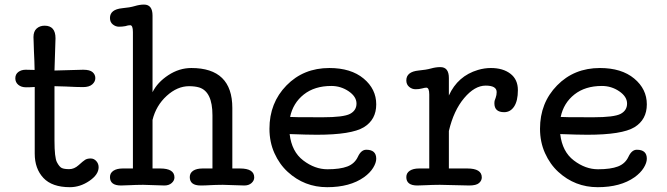

<svg xmlns="http://www.w3.org/2000/svg" viewBox="-20 -798 2869 826"><path d="M214.4 -494.6 337.9 -498Q366.7 -498 378.4 -487.5Q390.1 -477.1 390.1 -461.9Q390.1 -446.8 377 -435.1Q363.8 -423.3 337.2 -423.3Q310.5 -423.3 263.2 -425.8L214.4 -427.2V-192.9Q214.4 -120.1 224.9 -100.1Q235.4 -80.1 245.8 -75.2Q256.3 -70.3 277.8 -70.3Q299.3 -70.3 318.4 -87.6Q337.4 -105 346.4 -110.6Q355.5 -116.2 369.9 -116.2Q384.3 -116.2 394.3 -105Q404.3 -93.8 404.3 -78.6Q404.3 -46.9 364.5 -19.8Q324.7 7.3 280.8 7.3Q204.1 7.3 166.7 -32.5Q129.4 -72.3 129.4 -137.2V-423.8Q112.3 -422.4 92 -422.4Q71.8 -422.4 58.8 -433.1Q45.9 -443.8 45.9 -461.2Q45.9 -478.5 58.8 -488.3Q71.8 -498 90.6 -498Q109.4 -498 128.9 -497.1Q128.4 -513.2 127.9 -535.2L126 -578.1Q125.5 -599.6 124.8 -616.2Q124 -632.8 124 -638.2Q124 -663.1 137.7 -675.3Q151.4 -687.5 171.9 -687.5Q218.8 -687.5 218.8 -633.3Z M687.5 0 595.7 -2.9Q575.2 -2.9 564.9 -2.4L543.5 -1.5Q519 0 500.5 0Q453.1 0 453.1 -36.1Q453.1 -53.7 468 -63.5Q482.9 -73.2 507.8 -73.2H551.8V-660.2Q551.8 -689.5 540 -689.5Q535.2 -689.5 530.3 -688.5L519 -685.5Q505.9 -683.1 491.7 -683.1Q477.5 -683.1 465.3 -692.9Q453.1 -702.6 453.1 -720.7Q453.1 -757.3 505.9 -762.7Q539.1 -765.6 560.1 -772Q581.1 -778.3 599.6 -778.3Q636.2 -778.3 636.2 -731V-401.4Q657.2 -443.8 704.1 -474.6Q751 -505.4 803.2 -505.4Q979.5 -505.4 979.5 -333.5V-73.2H1012.2Q1073.7 -73.2 1073.7 -34.7Q1073.7 -21 1062 -10.5Q1050.3 0 1031.2 0L938.5 -2.9Q918 -2.9 907.7 -2.4L886.2 -1.5Q862.8 0 843.3 0Q796.4 0 796.4 -36.1Q796.4 -53.7 811 -63.5Q825.7 -73.2 851.6 -73.2H894V-301.8Q894 -404.3 836.4 -421.9Q817.9 -427.2 793.5 -427.2Q742.7 -427.2 697 -385.5Q651.4 -343.8 636.2 -282.2V-73.2H668.9Q730.5 -73.2 730.5 -34.7Q730.5 -21 718.5 -10.5Q706.5 0 687.5 0Z M1228 -294.9 1261.7 -293.9Q1278.3 -293.5 1368.2 -293.5Q1458 -293.5 1485.8 -308.1Q1513.7 -322.8 1513.7 -352.5Q1513.7 -382.3 1480 -405.3Q1446.3 -428.2 1405.3 -428.2Q1333.5 -428.2 1287.1 -391.6Q1240.7 -355 1228 -294.9ZM1555.7 -153.8Q1598.6 -153.8 1598.6 -115.2Q1598.6 -97.7 1585.2 -75.9Q1571.8 -54.2 1545.9 -35.6Q1485.4 7.3 1387.5 7.3Q1289.6 7.3 1217.8 -58.6Q1182.1 -91.3 1160.6 -139.2Q1139.2 -187 1139.2 -244.1Q1139.2 -355.5 1212.4 -430.4Q1285.6 -505.4 1397 -505.4Q1489.7 -505.4 1544.2 -460.2Q1598.6 -415 1598.6 -349.1Q1598.6 -283.2 1545.4 -250.7Q1492.2 -218.3 1343.3 -218.3Q1303.7 -218.3 1226.1 -221.2Q1234.9 -145.5 1284.7 -107.7Q1334.5 -69.8 1388.7 -69.8Q1442.9 -69.8 1474.4 -81.8Q1505.9 -93.8 1519.8 -123.8Q1533.7 -153.8 1555.7 -153.8Z M1998.5 0 1872.1 -2.9Q1850.1 -2.9 1839.8 -2.4L1818.4 -1.5Q1793.9 0 1775.4 0Q1728 0 1728 -36.1Q1728 -53.7 1742.9 -63.5Q1757.8 -73.2 1782.7 -73.2H1826.7V-391.6Q1826.7 -420.9 1814 -420.9Q1808.1 -420.9 1795.7 -417.5Q1783.2 -414.1 1767.8 -414.1Q1752.4 -414.1 1740.2 -424.3Q1728 -434.6 1728 -452.1Q1728 -489.3 1780.8 -494.6Q1813.5 -497.6 1834.2 -503.4Q1855 -509.3 1874.5 -509.3Q1911.1 -509.3 1911.1 -462.4V-387.2Q1949.2 -471.2 2036.1 -497.1Q2064 -505.4 2091.8 -505.4Q2144 -505.4 2176 -480.7Q2208 -456.1 2208 -410.2Q2208 -364.3 2191.9 -339.8Q2175.8 -315.4 2148.9 -315.4Q2106.9 -315.4 2106.9 -353.5Q2106.9 -361.3 2108.4 -366.2L2112.3 -377Q2116.7 -389.2 2116.7 -401.9Q2116.7 -429.7 2069.3 -429.7Q2022 -429.7 1976.8 -376Q1931.6 -322.3 1911.1 -234.4V-73.2H1990.2Q2052.7 -73.2 2052.7 -34.7Q2052.7 -21 2040.8 -10.5Q2028.8 0 1998.5 0Z M2392.1 -294.9 2425.8 -293.9Q2442.4 -293.5 2532.2 -293.5Q2622.1 -293.5 2649.9 -308.1Q2677.7 -322.8 2677.7 -352.5Q2677.7 -382.3 2644 -405.3Q2610.4 -428.2 2569.3 -428.2Q2497.6 -428.2 2451.2 -391.6Q2404.8 -355 2392.1 -294.9ZM2719.7 -153.8Q2762.7 -153.8 2762.7 -115.2Q2762.7 -97.7 2749.3 -75.9Q2735.8 -54.2 2710 -35.6Q2649.4 7.3 2551.5 7.3Q2453.6 7.3 2381.8 -58.6Q2346.2 -91.3 2324.7 -139.2Q2303.2 -187 2303.2 -244.1Q2303.2 -355.5 2376.5 -430.4Q2449.7 -505.4 2561 -505.4Q2653.8 -505.4 2708.3 -460.2Q2762.7 -415 2762.7 -349.1Q2762.7 -283.2 2709.5 -250.7Q2656.2 -218.3 2507.3 -218.3Q2467.8 -218.3 2390.1 -221.2Q2398.9 -145.5 2448.7 -107.7Q2498.5 -69.8 2552.7 -69.8Q2606.9 -69.8 2638.4 -81.8Q2669.9 -93.8 2683.8 -123.8Q2697.8 -153.8 2719.7 -153.8Z"/></svg>

Font: Oldenburg
Style: Regular
Weight: 400
Designer: Nicole Fally
Foundry: Nicole Fally
Version: Version 1.001